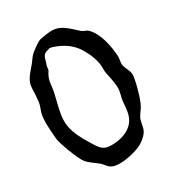

<svg xmlns="http://www.w3.org/2000/svg" viewBox="-176 -821 859 941"><g transform="rotate(-30 253.5 -350.5)"><path d="M227 15C265 15 308 4 334 -6C363 -17 402 -45 410 -76C416 -97 416 -116 426 -134C436 -152 451 -167 459 -187C472 -213 497 -301 497 -332C497 -358 478 -377 476 -401V-409C477 -419 480 -431 480 -443V-445C477 -501 462 -583 419 -624C409 -634 395 -634 386 -642C339 -683 313 -716 259 -716C246 -716 210 -711 193 -707C174 -702 146 -679 131 -667C113 -652 103 -631 88 -615C18 -537 44 -534 31 -443C28 -420 16 -401 13 -380C11 -366 10 -353 10 -339C10 -309 13 -278 15 -249C17 -219 61 -104 80 -83C97 -63 124 -47 144 -30C157 -18 164 -3 180 6C192 13 209 15 227 15ZM236 -83C182 -83 174 -108 141 -161C105 -221 92 -261 92 -301C92 -342 105 -384 120 -449C129 -493 122 -511 147 -550C154 -559 151 -571 155 -582C167 -612 162 -636 197 -643C203 -644 205 -647 209 -647C215 -647 221 -645 230 -642C278 -626 320 -598 347 -553L366 -517C377 -491 386 -463 386 -436V-426C386 -418 386 -411 388 -403C393 -377 400 -349 402 -321V-310C402 -285 392 -264 390 -241C386 -204 387 -169 365 -137C361 -132 357 -127 353 -123C323 -94 278 -83 236 -83Z"/></g></svg>

Font: Ancial
Style: Regular
Weight: 400
Designer: Daytona Mess (Anne-Dauphine Borione)
Foundry: Daytona Mess (Anne-Dauphine Borione)
Version: Version 1.000;Glyphs 3.2 (3192)